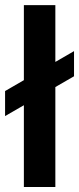

<svg xmlns="http://www.w3.org/2000/svg" viewBox="-31 -748 316 768"><path d="M190.4 -727.5V0H64.5V-727.5ZM-10.7 -283.7V-383.8L265.1 -543.5V-442.9Z"/></svg>

Font: Inter 18pt SemiBold
Style: Regular
Weight: 600
Designer: Rasmus Andersson
Foundry: rsms
Version: Version 4.001;git-66647c0bb